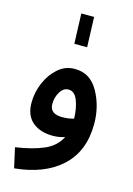

<svg xmlns="http://www.w3.org/2000/svg" viewBox="-134 -745 725 1043"><g transform="rotate(15 228.5 -223.5)"><path d="M412 -115Q412 -214 366.5 -295.5Q321 -377 235 -377Q182 -378 141 -342.5Q100 -307 76.5 -252.5Q53 -198 53 -139Q53 -68 96 -31.5Q139 5 211 5Q246 5 278 -6Q250 50 187 77Q124 104 29 118L54 230Q222 214 317 126Q412 38 412 -115ZM164 -162Q164 -199 182.5 -229.5Q201 -260 229 -260Q264 -260 281 -216.5Q298 -173 299 -115Q269 -106 234 -106Q164 -106 164 -162ZM195 -508 189 -677H261L267 -508Z"/></g></svg>

Font: Noto Sans Arabic UI SemiCondensed Semi
Style: Regular
Weight: 600
Width: 4
Designer: Nadine Chahine - Monotype Design Team
Foundry: Monotype Imaging Inc.
Version: Version 1.900